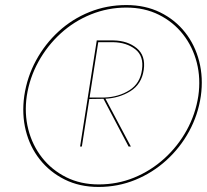

<svg xmlns="http://www.w3.org/2000/svg" viewBox="-20 -730 819 760"><path d="M397 -340 498 -150H489L389 -340ZM370 -570 304 -150H297L363 -570ZM363 -570H429Q485 -569 521 -539.5Q557 -510 549 -454Q541 -397 496 -369Q451 -341 393 -339L327 -338L328 -344H394Q450 -346 492.5 -373Q535 -400 542 -454Q550 -508 515.5 -535Q481 -562 428 -563H362ZM86 -350Q76 -281 92 -218Q108 -155 146.5 -106Q185 -57 242 -28.5Q299 0 371 0Q445 0 511 -27Q577 -54 630.5 -102.5Q684 -151 719 -214.5Q754 -278 765 -350Q775 -419 759 -482Q743 -545 704.5 -594Q666 -643 609 -671.5Q552 -700 480 -700Q407 -700 340 -673Q273 -646 220 -597.5Q167 -549 132 -485.5Q97 -422 86 -350ZM76 -350Q87 -425 122.5 -490.5Q158 -556 212 -605.5Q266 -655 334.5 -682.5Q403 -710 480 -710Q555 -710 614 -681Q673 -652 712.5 -602Q752 -552 768.5 -487Q785 -422 775 -350Q764 -275 728.5 -210Q693 -145 638.5 -95.5Q584 -46 515.5 -18Q447 10 370 10Q295 10 236 -19.5Q177 -49 137.5 -99Q98 -149 82 -213.5Q66 -278 76 -350Z"/></svg>

Font: Jost Thin
Style: Italic
Weight: 200
Italic angle: -5°
Version: Version 3.710